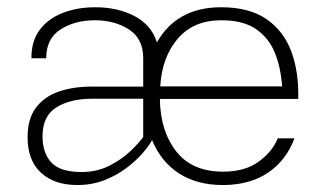

<svg xmlns="http://www.w3.org/2000/svg" viewBox="-20 -515 895 540"><path d="M57.6 -128.9Q57.6 -181.2 81.3 -212.4Q105 -243.7 145.8 -257.6Q186.5 -271.5 238.3 -271.5H382.8V-351.1Q382.8 -406.2 342.8 -432.1Q302.7 -458 246.6 -458Q190.4 -458 150.1 -432.1Q109.9 -406.2 109.9 -351.1H68.4Q67.9 -399.4 91.8 -431.2Q115.7 -462.9 156.7 -478.8Q197.8 -494.6 248 -494.6Q310.5 -494.6 357.9 -470Q405.3 -445.3 421.4 -396Q477.5 -494.6 602.1 -494.6Q680.7 -494.6 729.2 -461.4Q777.8 -428.2 799.3 -370.1Q820.8 -312 818.8 -236.8H429.7Q430.7 -147 475.3 -89.6Q520 -32.2 607.4 -32.2Q668.9 -32.2 707.5 -60.3Q746.1 -88.4 761.2 -126H808.1Q785.6 -64.5 734.1 -29.5Q682.6 5.4 606.9 5.4Q534.2 5.4 483.4 -27.3Q432.6 -60.1 407.7 -121.1Q399.4 -105.5 381.1 -84.2Q362.8 -63 335.7 -42.5Q308.6 -22 273.7 -8.3Q238.8 5.4 197.3 5.4Q132.8 5.4 95.2 -29.3Q57.6 -64 57.6 -128.9ZM430.7 -272H773.4Q770 -324.2 753.2 -366.2Q736.3 -408.2 700.2 -433.1Q664.1 -458 602.5 -458Q523.9 -458 479.7 -406Q435.5 -354 430.7 -272ZM209.5 -31.2Q252.9 -31.2 287.8 -49.1Q322.8 -66.9 346.9 -90.1Q371.1 -113.3 382.8 -129.4V-237.3H239.3Q177.2 -237.3 138.4 -212.9Q99.6 -188.5 99.6 -131.8Q99.6 -85 124.3 -58.1Q148.9 -31.2 209.5 -31.2Z"/></svg>

Font: Estedad-FD ExtraLight
Style: Regular
Weight: 200
Designer: Amin Abedi
Version: Version 7.3